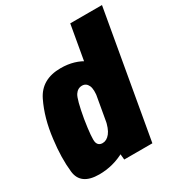

<svg xmlns="http://www.w3.org/2000/svg" viewBox="-184 -911 973 1040"><g transform="rotate(-30 303.0 -391.0)"><path d="M292 0H468L606 -785H407.5L284 -82.5ZM135.5 2.5Q222.5 2.5 299.8 -40.5Q377 -83.5 392 -166L313 -242.5Q302.5 -186.5 282 -161Q261.5 -135.5 236 -135.5Q209 -135.5 202.2 -160.2Q195.5 -185 213.5 -299Q233 -411 249.8 -436Q266.5 -461 293.5 -461Q319 -461 330.8 -436Q342.5 -411 333 -356.5L438.5 -430.5Q453.5 -513.5 390.5 -557.2Q327.5 -601 240.5 -601Q121 -601 74.8 -506.2Q28.5 -411.5 14 -287.5Q0 -177.5 10 -87.5Q20 2.5 135.5 2.5Z"/></g></svg>

Font: Anybody Condensed Black
Style: Italic
Weight: 900
Width: 3
Italic angle: -10°
Version: Version 1.113;gftools[0.9.25]